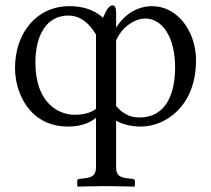

<svg xmlns="http://www.w3.org/2000/svg" viewBox="-20 -462 788 716"><path d="M521 -393C588 -393 633 -320 633 -210C633 -124 606 -24 500 -24C483 -24 447 -26 413 -67V-311C435 -364 486 -393 521 -393ZM413 161V-12C438 2 469 10 505 10C598 10 711 -67 711 -237C711 -344 643 -439 547 -439C516 -439 458 -429 413 -359V-415C413 -427 411 -442 400 -442C390 -442 380.7 -430.8 376 -421L364 -396C331 -426 288 -439 239 -439C117 -439 36 -340 36 -208C36 -116 90 10 234 10C291 10 323 -10 338 -23V161C338 189 326.6 199.7 295 203L276 205C271 205.5 268 208 268 213V232L270 234C270 234 338 232 373 232C412 232 481 234 481 234L483 232V213C483 208 479 205.5 474 205L455 203C423.9 199.7 413 189 413 161ZM235 -404C277 -404 311 -379 338 -333V-56C312 -36 277 -34 258 -34C200 -34 112 -76 112 -229C112 -333 155 -404 235 -404Z"/></svg>

Font: Libertinus Math
Style: Regular
Weight: 400
Designer: Philipp H. Poll
Foundry: Khaled Hosny
Version: Version 6.2